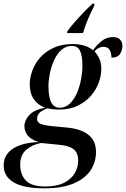

<svg xmlns="http://www.w3.org/2000/svg" viewBox="-73 -786 687 1046"><path d="M294 -616Q309 -637 332 -663.5Q355 -690 381 -717Q407 -744 431 -766H442L440 -753Q421 -717 406 -681Q391 -645 379 -606H292ZM169 240Q56 240 1.5 207.5Q-53 175 -53 115Q-53 57 -2.5 24Q48 -9 137 -12Q93 -27 76.5 -49.5Q60 -72 60 -98Q60 -130 86.5 -159Q113 -188 173 -199Q133 -214 111 -246Q89 -278 89 -326Q89 -361 102.5 -399.5Q116 -438 144.5 -471Q173 -504 217.5 -525Q262 -546 323 -546Q393 -546 434 -512Q453 -540 480 -562Q507 -584 542 -584Q568 -584 581 -570.5Q594 -557 594 -536Q594 -514 581.5 -493Q569 -472 534 -472Q534 -498 524 -514.5Q514 -531 490 -531Q463 -531 442 -506Q458 -489 468.5 -465.5Q479 -442 479 -410Q479 -376 465.5 -337.5Q452 -299 423.5 -265.5Q395 -232 351 -210.5Q307 -189 246 -189Q232 -189 214.5 -191Q197 -193 184 -196Q157 -185 143 -172Q129 -159 129 -139Q129 -119 147.5 -111.5Q166 -104 199 -100L292 -91Q368 -84 409 -51.5Q450 -19 450 42Q450 98 420 142.5Q390 187 328 213.5Q266 240 169 240ZM252 -199Q284 -199 307.5 -221.5Q331 -244 346 -279Q361 -314 368.5 -353.5Q376 -393 376 -427Q376 -484 362.5 -510Q349 -536 320 -536Q286 -536 261.5 -514Q237 -492 221.5 -457.5Q206 -423 198.5 -385Q191 -347 191 -316Q191 -256 206.5 -227.5Q222 -199 252 -199ZM173 230Q236 230 275.5 210Q315 190 334 158Q353 126 353 89Q353 47 328.5 27.5Q304 8 252 3L151 -7Q104 1 70.5 29.5Q37 58 37 111Q37 164 67.5 197Q98 230 173 230Z"/></svg>

Font: Noto Serif Display Medium
Style: Italic
Weight: 500
Italic angle: -12°
Designer: Monotype Design Team
Foundry: Monotype Imaging Inc.
Version: Version 2.009